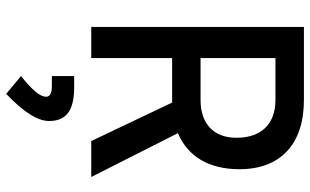

<svg xmlns="http://www.w3.org/2000/svg" viewBox="-212 -520 1011 626"><g transform="rotate(90 293.0 -207.5)"><path d="M68.4 0H169.9V-263.7H306.6C309.6 -263.7 312 -263.7 314.9 -263.7L440.4 0H557.6L414.6 -282.7C490.7 -314.5 532.2 -383.8 532.2 -483.4C532.2 -617.2 450.2 -693.4 306.6 -693.4H68.4ZM169.9 -356.4V-600.6H306.6C384.3 -600.6 429.7 -554.7 429.7 -473.6C429.7 -399.4 384.3 -356.4 306.6 -356.4ZM286.6 277.3C347.2 219.2 375 174.8 375 137.2C375 81.1 340.3 55.7 265.1 55.7H228.5V128.4H260.3C284.7 128.4 295.9 134.3 295.9 147.5C295.9 166.5 274.9 191.9 228.5 229Z"/></g></svg>

Font: Cascadia Code PL
Style: Regular
Weight: 400
Monospace: yes
Designer: Aaron Bell
Foundry: Saja Typeworks
Version: Version 2404.023